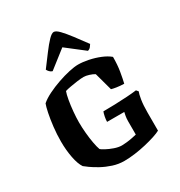

<svg xmlns="http://www.w3.org/2000/svg" viewBox="-224 -1145 1212 1296"><g transform="rotate(-30 381.5 -496.5)"><path d="M366 0Q321 0 278 -14Q235 -28 198.5 -48Q162 -68 137 -86Q112 -104 104 -111Q83 -142 71.5 -201.5Q60 -261 60 -327Q60 -384 66.5 -440Q73 -496 82 -539.5Q91 -583 99 -603Q125 -626 167.5 -647Q210 -668 257.5 -684.5Q305 -701 348 -710.5Q391 -720 419 -720Q455 -720 499 -711Q543 -702 583.5 -685.5Q624 -669 650 -647Q650 -585 641.5 -535Q633 -485 625 -452Q593 -453 567 -457Q541 -461 529 -465L491 -604Q475 -614 451 -621.5Q427 -629 410 -629Q389 -629 360 -625Q331 -621 303 -616Q275 -611 260 -606Q252 -585 245 -545Q238 -505 234 -460Q230 -415 230 -379Q230 -339 234 -295Q238 -251 245 -213Q252 -175 260 -154Q265 -148 290 -134.5Q315 -121 346.5 -110Q378 -99 404 -99Q419 -99 442 -101.5Q465 -104 487 -108.5Q509 -113 521 -116V-220Q521 -242 524.5 -260.5Q528 -279 530 -287H396Q396 -305 400.5 -327Q405 -349 410 -361Q452 -361 501 -362.5Q550 -364 595.5 -367Q641 -370 671 -374L684 -359Q677 -343 670.5 -303Q664 -263 664 -205V-64Q646 -54 612.5 -43Q579 -32 536.5 -22Q494 -12 449.5 -6Q405 0 366 0ZM249 -767Q237 -770 227.5 -780Q218 -790 214 -799Q253 -851 286 -895Q319 -939 345 -966Q371 -993 387 -993Q404 -993 429.5 -966.5Q455 -940 488.5 -896Q522 -852 560 -800Q557 -794 547.5 -782Q538 -770 524 -767L386 -874Z"/></g></svg>

Font: Texturina ExtraBold
Style: Regular
Weight: 800
Designer: Guillermo Torres Carreño
Foundry: Omnibus-Type
Version: Version 1.002; ttfautohint (v1.8.3)